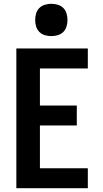

<svg xmlns="http://www.w3.org/2000/svg" viewBox="-20 -990 540 1010"><path d="M66 0V-735H442V-630H190V-435H384V-330H190V-105H442V0ZM250 -800Q233 -800 216 -805Q199 -810 187 -822Q175 -834 170 -851Q165 -868 165 -885Q165 -902 170 -919Q175 -936 187 -948Q199 -960 216 -965Q233 -970 250 -970Q267 -970 284 -965Q301 -960 313 -948Q325 -936 330 -919Q335 -902 335 -885Q335 -868 330 -851Q325 -834 313 -822Q301 -810 284 -805Q267 -800 250 -800Z"/></svg>

Font: Iosevka Term Curly Extrabold
Style: Regular
Weight: 800
Designer: Belleve Invis
Foundry: Belleve Invis
Version: Version 32.3.0